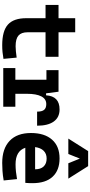

<svg xmlns="http://www.w3.org/2000/svg" viewBox="456 -1292 845 1798"><g transform="rotate(90 879.0 -392.5)"><path d="M402.8 9.8Q269 9.8 209.5 -43.9Q149.9 -97.7 149.9 -215.8V-396H25.9V-517.6H149.9V-673.8H281.7V-517.6H511.2V-396H281.7V-228.5Q281.7 -169.4 312.3 -142.6Q342.8 -115.7 412.6 -115.7Q435.1 -115.7 460.7 -118.4Q486.3 -121.1 519 -125.5L530.8 -2Q498.5 3.9 468 6.8Q437.5 9.8 402.8 9.8Z M857.9 -222.7V-113.3H979V0H616.7V-113.3H726.1V-404.3H636.2V-517.6H838.4L853.5 -400.9H872.1Q879.9 -527.3 1004.4 -527.3Q1078.1 -527.3 1117.4 -473.1Q1156.7 -418.9 1156.7 -316.9H1024.9Q1024.9 -362.8 1008.1 -382.8Q991.2 -402.8 954.1 -402.8Q905.8 -402.8 881.8 -356Q857.9 -309.1 857.9 -222.7Z M1505.9 9.8Q1371.6 9.8 1298.3 -59.8Q1225.1 -129.4 1225.1 -259.8Q1225.1 -386.7 1287.4 -457Q1349.6 -527.3 1462.9 -527.3Q1573.7 -527.3 1634.3 -462.4Q1694.8 -397.5 1694.8 -273.4Q1694.8 -238.3 1691.9 -206.5H1363.3Q1393.6 -115.2 1517.6 -115.2Q1552.7 -115.2 1586.9 -118.9Q1621.1 -122.6 1656.7 -128.9L1669.4 -3.9Q1619.6 4.9 1578.6 7.3Q1537.6 9.8 1505.9 9.8ZM1356.9 -298.3H1564.9Q1564.9 -350.6 1538.3 -378.4Q1511.7 -406.2 1463.9 -406.2Q1418.9 -406.2 1391.4 -378.2Q1363.8 -350.1 1356.9 -298.3ZM1277.3 -609.4 1394.5 -794.9H1535.2L1652.3 -609.4H1508.3L1464.8 -717.3L1421.4 -609.4Z"/></g></svg>

Font: Cascadia Mono
Style: Bold
Weight: 700
Monospace: yes
Designer: Aaron Bell
Foundry: Saja Typeworks
Version: Version 2404.023; ttfautohint (v1.8.4)